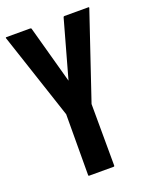

<svg xmlns="http://www.w3.org/2000/svg" viewBox="-135 -770 669 843"><g transform="rotate(-20 199.0 -348.0)"><path d="M133 0Q130 0 130 -4L131 -288L-3 -692Q-4 -696 0 -696H111Q116 -696 117 -692L191 -423L266 -692Q267 -696 271 -696H383Q387 -696 386 -692L251 -292L252 -4Q252 0 248 0Z"/></g></svg>

Font: Staatliches
Style: Regular
Weight: 400
Designer: Brian LaRossa & Erica Carras
Foundry: Type Brut Foundry
Version: Version 1.000; ttfautohint (v1.8.2) -l 8 -r 50 -G 200 -x 14 